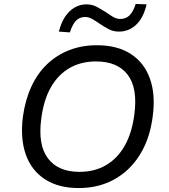

<svg xmlns="http://www.w3.org/2000/svg" viewBox="-20 -943 855 972"><path d="M378 9Q276 9 207.5 -35.5Q139 -80 110.5 -161Q82 -242 96 -353Q108 -438 139 -505Q170 -572 219 -618.5Q268 -665 331.5 -689.5Q395 -714 470 -714Q574 -714 642 -670Q710 -626 739 -545Q768 -464 753 -353Q742 -267 710 -200Q678 -133 629 -86.5Q580 -40 517 -15.5Q454 9 378 9ZM382 -73Q459 -73 517 -107Q575 -141 611.5 -205.5Q648 -270 660 -363Q678 -497 626.5 -564.5Q575 -632 466 -632Q390 -632 332 -598.5Q274 -565 237.5 -501Q201 -437 189 -343Q171 -210 222.5 -141.5Q274 -73 382 -73ZM334 -779 278 -783Q289 -827 309 -857.5Q329 -888 357 -904.5Q385 -921 418 -921Q447 -921 471.5 -907.5Q496 -894 518 -880Q536 -867 553.5 -857Q571 -847 589 -847Q618 -847 636.5 -866Q655 -885 667 -923L722 -921Q707 -854 670 -818.5Q633 -783 582 -783Q553 -783 529 -796Q505 -809 483 -824Q464 -837 446.5 -847Q429 -857 411 -857Q382 -857 364 -837.5Q346 -818 334 -779Z"/></svg>

Font: Nunito Sans 7pt
Style: Italic
Weight: 400
Italic angle: -9°
Designer: Vernon Adams
Foundry: Vernon Adams
Version: Version 3.101;gftools[0.9.27]